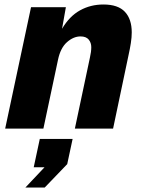

<svg xmlns="http://www.w3.org/2000/svg" viewBox="-20 -572 640 854"><path d="M3 0 118 -540H273L256 -444Q289 -500 336 -526Q383 -552 440 -552Q505 -552 535.5 -519.5Q566 -487 566 -428Q566 -406 562 -380.5Q558 -355 552 -328L483 0H313L380 -316Q386 -342 386 -362Q386 -382 374.5 -396Q363 -410 338 -410Q307 -410 278 -384.5Q249 -359 238 -306L173 0ZM93 262 178 172H130L157 46H303L279 158L179 262Z"/></svg>

Font: Geist Mono Black
Style: Italic
Weight: 900
Italic angle: -12°
Monospace: yes
Designer: Basement.studio, Andrés Briganti, Mateo Zaragoza
Foundry: Basement.studio, Vercel, Andrés Briganti, Guido Ferreyra, Mateo Zaragoza
Version: Version 1.500; ttfautohint (v1.8.4.7-5d5b)